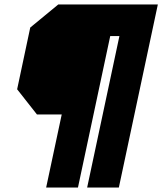

<svg xmlns="http://www.w3.org/2000/svg" viewBox="-20 -720 724 857"><path d="M186 117 255.5 -209H145L56.5 -321.5L115 -597L240 -700H684.5L510.5 117H369L513 -559H472L328 117ZM270 56.5V56L416 -631H598.5L452.5 56.5V56L598.5 -631H279L197 -566L152 -356L216 -275L152 -356L197 -566L279 -631H416Z"/></svg>

Font: Tourney Thin Black
Style: Italic
Weight: 900
Italic angle: -12°
Version: Version 1.015